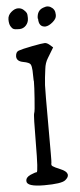

<svg xmlns="http://www.w3.org/2000/svg" viewBox="-57 -857 371 891"><g transform="rotate(-5 128.0 -411.5)"><path d="M101.6 -799.3Q104 -794.4 104 -780.3Q104 -780.3 104 -775.4Q104 -756.8 91.6 -742.9Q79.1 -729 59.6 -729Q40 -729 33 -732.4Q25.9 -735.8 19.8 -746.8Q13.7 -757.8 13.7 -777.6Q13.7 -797.4 30 -811.5Q46.4 -825.7 62 -825.7Q77.6 -825.7 88.6 -815.4Q99.6 -805.2 101.6 -799.3ZM182.1 -730.5Q150.9 -730.5 150.9 -769.5Q150.9 -770.5 149.4 -770Q149.4 -808.1 179.2 -818.4Q191.9 -822.8 197.8 -822.8Q197.8 -822.8 199.2 -822.3Q205.6 -822.3 211.9 -819.3Q233.9 -807.6 233.9 -785.6Q233.9 -784.7 234.4 -784.7Q234.4 -783.7 234.4 -783.2Q234.4 -782.7 234.4 -782Q234.4 -781.2 234.4 -780.5Q234.4 -779.8 234.4 -779.1Q234.4 -778.3 234.4 -777.3Q234.4 -762.7 216.8 -747.6Q197.8 -731.4 182.1 -730.5ZM210.9 -11.7Q193.4 2.9 112.3 2.9Q31.2 2.9 31.2 -23.4V-24.4Q31.2 -41 52.7 -50.8Q75.2 -60.5 82.5 -60.5Q89.8 -60.5 90.3 -193.8Q90.8 -327.1 94.7 -334Q98.6 -341.8 102.5 -402.3Q106.4 -457 106.4 -481.4Q105.5 -484.4 105.5 -487.3Q105.5 -511.7 104.5 -531.7Q103.5 -551.8 98.6 -561Q93.8 -570.3 64.5 -575.7Q35.2 -581.1 34.2 -602.5Q34.2 -602.5 34.2 -605.5Q35.2 -625 48.8 -629.9Q64.5 -635.7 112.3 -645Q160.2 -654.3 171.9 -654.3Q181.6 -654.3 193.4 -644.5L209 -630.9L180.7 -584Q167 -562.5 164.1 -534.2Q158.2 -492.2 156.2 -459Q155.3 -443.4 155.3 -399.4Q155.3 -399.4 155.3 -347.7Q155.3 -347.7 155.3 -266.6V-187.5Q155.3 -187.5 155.3 -140.6Q155.3 -102.5 154.3 -97.7Q153.3 -95.7 153.3 -92.8Q153.3 -91.8 153.3 -90.8Q153.3 -85 158.2 -82Q166 -76.2 193.4 -64.9Q220.7 -53.7 224.6 -40Q225.6 -38.1 225.6 -35.2Q225.6 -23.4 210.9 -11.7Z"/></g></svg>

Font: Drukaatie burti
Style: Light
Weight: 300
Version: Version 0.14